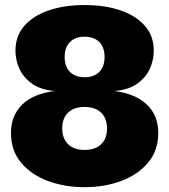

<svg xmlns="http://www.w3.org/2000/svg" viewBox="-20 -737 679 770"><path d="M319.3 13.7Q239.7 13.7 172.4 -11.2Q105 -36.1 64.5 -84.7Q23.9 -133.3 23.9 -204.1Q23.9 -272.5 68.4 -316.9Q112.8 -361.3 200.2 -372.1Q146 -376 110.8 -399.9Q75.7 -423.8 58.8 -459.2Q42 -494.6 42 -534.2Q42 -592.3 77.4 -633.1Q112.8 -673.8 175.5 -695.3Q238.3 -716.8 319.3 -716.8Q400.9 -716.8 463.4 -695.3Q525.9 -673.8 561.3 -633.1Q596.7 -592.3 596.7 -534.2Q596.7 -494.6 579.8 -459.2Q563 -423.8 528.1 -399.9Q493.2 -376 438.5 -372.1Q522.9 -361.3 568.8 -317.9Q614.7 -274.4 614.7 -204.1Q614.7 -133.8 574.2 -85.2Q533.7 -36.6 466.6 -11.5Q399.4 13.7 319.3 13.7ZM319.3 -135.7Q361.8 -135.7 385.5 -158.4Q409.2 -181.2 409.2 -221.7Q409.2 -262.2 385.5 -285.2Q361.8 -308.1 319.3 -308.1Q276.9 -308.1 253.2 -285.4Q229.5 -262.7 229.5 -222.2Q229.5 -181.6 253.2 -158.7Q276.9 -135.7 319.3 -135.7ZM319.3 -427.2Q356.9 -427.2 378.2 -448.7Q399.4 -470.2 399.4 -508.3Q399.4 -546.9 378.2 -568.4Q356.9 -589.8 319.3 -589.8Q281.7 -589.8 260.5 -568.4Q239.3 -546.9 239.3 -508.8Q239.3 -470.2 260.5 -448.7Q281.7 -427.2 319.3 -427.2Z"/></svg>

Font: Schibsted Grotesk Black
Style: Regular
Weight: 900
Designer: Bakken & Baeck AS, Henrik Kongsvoll
Foundry: Schibsted ASA
Version: Version 1.100;gftools[0.9.25]